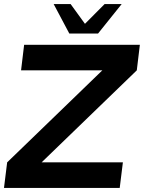

<svg xmlns="http://www.w3.org/2000/svg" viewBox="-50 -919 716 939"><path d="M-30.5 0 -15 -125 450.5 -575H53L68 -700H634L619 -575L153.5 -125H551L535.5 0ZM289 -755 212.5 -899H295.5L365.5 -802.5L461.5 -899H545L429.5 -755Z"/></svg>

Font: Urbanist
Style: Bold Italic
Weight: 700
Italic angle: -8°
Designer: Corey Hu
Foundry: Corey Hu
Version: Version 1.330; ttfautohint (v1.8.4.7-5d5b)